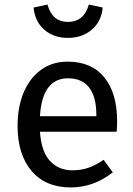

<svg xmlns="http://www.w3.org/2000/svg" viewBox="-20 -809 584 841"><path d="M491 -232H155Q161 -145 199 -104Q237 -63 297 -63Q335 -63 367 -74Q399 -85 434 -109L474 -54Q390 12 290 12Q180 12 118.5 -60Q57 -132 57 -258Q57 -340 83.5 -403.5Q110 -467 159.5 -503Q209 -539 276 -539Q381 -539 437 -470Q493 -401 493 -279Q493 -256 491 -232ZM402 -306Q402 -384 371 -425Q340 -466 278 -466Q165 -466 155 -300H402ZM127 -776 188 -789Q209 -713 277 -713Q348 -713 369 -789L430 -776Q424 -714 381.5 -678.5Q339 -643 277 -643Q216 -643 174.5 -678.5Q133 -714 127 -776Z"/></svg>

Font: Fira Sans
Style: Regular
Weight: 400
Designer: bBox Type GmbH & Carrois Corporate GbR & Edenspiekermann AG
Foundry: bBox Type GmbH & Carrois Corporate GbR & Edenspiekermann AG
Version: Version 4.301